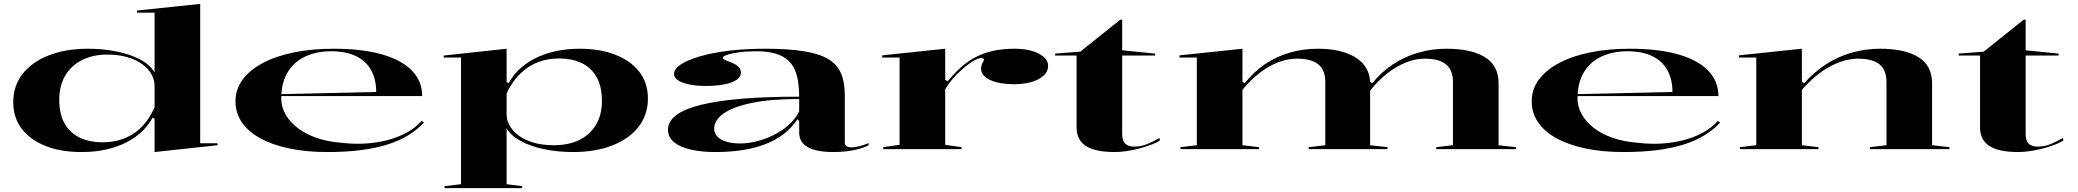

<svg xmlns="http://www.w3.org/2000/svg" viewBox="-20 -765 10661 985"><path d="M1007 -745V-30H1096V-20L773 15V-155L763 -162Q743 -124 710 -92Q677 -60 631 -36Q585 -12 527 1.5Q469 15 398 15Q294 15 215.5 -15.5Q137 -46 92.5 -103Q48 -160 48 -241Q48 -325 96.5 -386.5Q145 -448 231.5 -481.5Q318 -515 432 -515Q511 -515 580.5 -500.5Q650 -486 700.5 -459Q751 -432 773 -393V-700H683V-711ZM530 -485Q456 -485 400 -456.5Q344 -428 314 -376Q284 -324 284 -254Q284 -178 312.5 -129.5Q341 -81 391 -58Q441 -35 503 -35Q559 -35 602.5 -49.5Q646 -64 679 -89.5Q712 -115 735 -147.5Q758 -180 773 -215V-323Q773 -355 757 -384Q741 -413 710 -435.5Q679 -458 634 -471.5Q589 -485 530 -485Z M1692 -515Q1838 -515 1939.5 -486Q2041 -457 2093.5 -402.5Q2146 -348 2146 -272H1421V-282L1910 -293Q1910 -358 1884 -405Q1858 -452 1806.5 -477Q1755 -502 1679 -502Q1604 -502 1546 -475Q1488 -448 1455.5 -394Q1423 -340 1423 -260Q1423 -216 1445.5 -177Q1468 -138 1508 -107.5Q1548 -77 1604.5 -57.5Q1661 -38 1728 -33Q1792 -25 1852.5 -28.5Q1913 -32 1967 -46Q2021 -60 2066 -84.5Q2111 -109 2143 -145L2155 -136Q2121 -100 2075 -71.5Q2029 -43 1969 -24Q1909 -5 1832 5Q1755 15 1659 15Q1550 15 1463 -3.5Q1376 -22 1314.5 -56Q1253 -90 1220.5 -138Q1188 -186 1188 -245Q1188 -306 1224 -355.5Q1260 -405 1327 -441Q1394 -477 1487 -496Q1580 -515 1692 -515Z M2261 200V190L2345 180V-470H2256V-480L2579 -515V-345L2589 -338Q2609 -375 2642.5 -407.5Q2676 -440 2722 -464Q2768 -488 2826 -501.5Q2884 -515 2954 -515Q3057 -515 3136 -484.5Q3215 -454 3259.5 -397Q3304 -340 3304 -259Q3304 -176 3255.5 -114Q3207 -52 3120.5 -18.5Q3034 15 2920 15Q2841 15 2771.5 0.5Q2702 -14 2651.5 -41.5Q2601 -69 2579 -107V180L2659 190V200ZM2821 -20Q2897 -20 2952 -47Q3007 -74 3037.5 -125Q3068 -176 3068 -246Q3068 -323 3039.5 -371.5Q3011 -420 2961.5 -442.5Q2912 -465 2849 -465Q2792 -465 2746.5 -448.5Q2701 -432 2668.5 -404.5Q2636 -377 2614 -346Q2592 -315 2579 -285V-177Q2579 -149 2594.5 -121Q2610 -93 2640.5 -70Q2671 -47 2716.5 -33.5Q2762 -20 2821 -20Z M3905 -515Q4025 -515 4105 -502Q4185 -489 4230.5 -461Q4276 -433 4295 -387.5Q4314 -342 4314 -276V-36Q4314 -21 4323.5 -15Q4333 -9 4348 -9Q4366 -9 4389.5 -15Q4413 -21 4436 -31V-20Q4416 -9 4387 -1Q4358 7 4324.5 11Q4291 15 4258 15Q4168 15 4124 -10Q4080 -35 4080 -85Q4080 -105 4080 -115Q4080 -125 4080 -131.5Q4080 -138 4080 -145L4071 -153Q4041 -108 3998.5 -76Q3956 -44 3902.5 -24Q3849 -4 3785.5 5.5Q3722 15 3650 15Q3579 15 3524 2.5Q3469 -10 3438 -35.5Q3407 -61 3407 -100Q3407 -185 3575.5 -227Q3744 -269 4080 -269Q4080 -351 4059.5 -402Q4039 -453 3990.5 -477.5Q3942 -502 3860 -502Q3809 -502 3770 -496.5Q3731 -491 3709.5 -483.5Q3688 -476 3688 -468Q3688 -463 3698 -458Q3708 -453 3733 -444Q3781 -425 3781 -393Q3781 -360 3732 -342Q3683 -324 3601 -324Q3530 -324 3484 -340.5Q3438 -357 3438 -386Q3438 -412 3473.5 -435Q3509 -458 3573 -476.5Q3637 -495 3721.5 -505Q3806 -515 3905 -515ZM4080 -257Q3934 -257 3837 -237Q3740 -217 3692 -182.5Q3644 -148 3644 -105Q3644 -80 3662 -62.5Q3680 -45 3710.5 -37Q3741 -29 3777 -29Q3817 -29 3861.5 -40Q3906 -51 3948.5 -72Q3991 -93 4026 -124Q4061 -155 4080 -194Z M4511 0V-10L4595 -22V-470H4506V-481L4829 -515V-356L4842 -348Q4875 -388 4907.5 -417.5Q4940 -447 4976 -467Q5021 -492 5072 -503.5Q5123 -515 5186 -515Q5237 -515 5275 -503.5Q5313 -492 5335 -472.5Q5357 -453 5357 -427Q5357 -399 5335 -378Q5313 -357 5274 -345Q5235 -333 5184 -333Q5131 -333 5092.5 -343Q5054 -353 5033.5 -371Q5013 -389 5013 -412Q5013 -424 5016.5 -433Q5020 -442 5024 -448.5Q5028 -455 5028 -460Q5028 -467 5014 -467Q4999 -467 4973 -452Q4947 -437 4916 -409Q4889 -386 4866.5 -359.5Q4844 -333 4829 -307V-22L4913 -10V0Z M5699 15Q5599 15 5551 -16Q5503 -47 5503 -113V-480H5393V-490L5522 -500L5727 -664H5737V-507L5906 -490V-480H5737V-78Q5737 -43 5752.5 -28Q5768 -13 5798 -13Q5834 -13 5864.5 -25.5Q5895 -38 5928 -57L5931 -45Q5916 -34 5888.5 -23.5Q5861 -13 5828 -4Q5795 5 5761 10Q5727 15 5699 15Z M6036 0V-10L6120 -20V-470H6031V-481L6354 -515V-346L6366 -338Q6412 -397 6470 -436Q6528 -475 6596.5 -495Q6665 -515 6743 -515Q6804 -515 6853 -503Q6902 -491 6937 -468.5Q6972 -446 6990.5 -413Q7009 -380 7009 -339V-20L7098 -10V0H6694V-10L6779 -20V-345Q6779 -406 6743 -435Q6707 -464 6634 -464Q6595 -464 6556.5 -452Q6518 -440 6482.5 -418.5Q6447 -397 6414.5 -368Q6382 -339 6354 -304V-20L6439 -10V0ZM7348 0V-10L7434 -20V-345Q7434 -406 7398 -435Q7362 -464 7289 -464Q7248 -464 7209 -450.5Q7170 -437 7134 -414.5Q7098 -392 7065.5 -361.5Q7033 -331 7006 -296V-348L7020 -338Q7066 -395 7125.5 -434.5Q7185 -474 7255 -494.5Q7325 -515 7401 -515Q7463 -515 7512 -504.5Q7561 -494 7596 -473Q7631 -452 7649.5 -418.5Q7668 -385 7668 -339V-20L7757 -10V0Z M8342 -515Q8488 -515 8589.5 -486Q8691 -457 8743.5 -402.5Q8796 -348 8796 -272H8071V-282L8560 -293Q8560 -358 8534 -405Q8508 -452 8456.5 -477Q8405 -502 8329 -502Q8254 -502 8196 -475Q8138 -448 8105.5 -394Q8073 -340 8073 -260Q8073 -216 8095.5 -177Q8118 -138 8158 -107.5Q8198 -77 8254.5 -57.5Q8311 -38 8378 -33Q8442 -25 8502.5 -28.5Q8563 -32 8617 -46Q8671 -60 8716 -84.5Q8761 -109 8793 -145L8805 -136Q8771 -100 8725 -71.5Q8679 -43 8619 -24Q8559 -5 8482 5Q8405 15 8309 15Q8200 15 8113 -3.5Q8026 -22 7964.5 -56Q7903 -90 7870.5 -138Q7838 -186 7838 -245Q7838 -306 7874 -355.5Q7910 -405 7977 -441Q8044 -477 8137 -496Q8230 -515 8342 -515Z M9981 -10V0H9573V-10L9658 -20V-345Q9658 -406 9622 -435Q9586 -464 9513 -464Q9476 -464 9438.5 -453Q9401 -442 9364 -421.5Q9327 -401 9292 -371.5Q9257 -342 9224 -304V-20L9309 -10V0H8906V-10L8990 -20V-470H8901V-481L9224 -515V-346L9236 -338Q9287 -396 9348.5 -435.5Q9410 -475 9480 -495Q9550 -515 9626 -515Q9687 -515 9736 -504.5Q9785 -494 9820 -473Q9855 -452 9873.5 -418.5Q9892 -385 9892 -339V-20Z M10334 15Q10234 15 10186 -16Q10138 -47 10138 -113V-480H10028V-490L10157 -500L10362 -664H10372V-507L10541 -490V-480H10372V-78Q10372 -43 10387.5 -28Q10403 -13 10433 -13Q10469 -13 10499.5 -25.5Q10530 -38 10563 -57L10566 -45Q10551 -34 10523.5 -23.5Q10496 -13 10463 -4Q10430 5 10396 10Q10362 15 10334 15Z"/></svg>

Font: Kalnia Expanded
Style: Regular
Weight: 400
Width: 7
Designer: Frida Medrano
Foundry: Frida Medrano
Version: Version 1.105